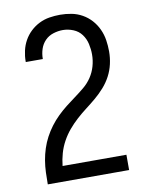

<svg xmlns="http://www.w3.org/2000/svg" viewBox="-84 -804 668 865"><g transform="rotate(-10 250.0 -371.5)"><path d="M64 0V-1Q64 -28 65 -55Q66 -82 70.5 -109Q75 -136 83.5 -162Q92 -188 104.5 -211.5Q117 -235 133.5 -257Q150 -279 169.5 -298Q189 -317 210 -333.5Q231 -350 253 -366Q275 -382 296 -399.5Q317 -417 332 -439.5Q347 -462 354.5 -488.5Q362 -515 362 -542Q362 -566 356.5 -590.5Q351 -615 336.5 -634.5Q322 -654 298.5 -663.5Q275 -673 251 -673Q229 -673 207 -666Q185 -659 169.5 -643Q154 -627 147 -605.5Q140 -584 140 -561V-560H62V-563Q62 -587 67.5 -611.5Q73 -636 85 -657.5Q97 -679 115 -696Q133 -713 155 -724Q177 -735 201.5 -739Q226 -743 251 -743Q277 -743 303 -738Q329 -733 352 -720Q375 -707 392.5 -687.5Q410 -668 421 -644Q432 -620 436 -594Q440 -568 440 -542Q440 -513 433.5 -484.5Q427 -456 413.5 -430.5Q400 -405 380.5 -383Q361 -361 339 -342.5Q317 -324 294 -306.5Q271 -289 249.5 -269.5Q228 -250 209.5 -228Q191 -206 177 -180.5Q163 -155 155 -127Q147 -99 144 -70H436V0Z"/></g></svg>

Font: Iosevka www.saffi
Style: Regular
Weight: 400
Monospace: yes
Designer: Belleve Invis
Foundry: Belleve Invis
Version: Version 22.0.2; ttfautohint (v1.8.3)